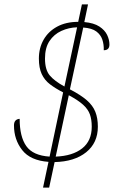

<svg xmlns="http://www.w3.org/2000/svg" viewBox="-20 -780 551 879"><path d="M202 -39Q119 -45 81.5 -93Q44 -141 44 -206Q44 -234 70 -236Q70 -154 100.5 -111Q131 -68 207 -63L269 -357Q234 -375 209 -394Q184 -413 171 -441Q158 -469 158 -512Q158 -560 179.5 -598Q201 -636 241.5 -658Q282 -680 338 -680L355 -760H383L366 -679Q410 -675 435 -658.5Q460 -642 470.5 -620Q481 -598 481 -576Q481 -550 455 -550Q456 -576 448.5 -598.5Q441 -621 421 -636Q401 -651 361 -654L300 -371L302 -370Q350 -345 377.5 -321Q405 -297 416.5 -268Q428 -239 428 -200Q428 -126 374.5 -83Q321 -40 230 -38L205 79H177ZM333 -655Q295 -654 261 -638.5Q227 -623 206.5 -592Q186 -561 186 -512Q186 -461 207.5 -435Q229 -409 275 -384ZM235 -63Q312 -66 356 -100.5Q400 -135 400 -200Q400 -233 391.5 -256.5Q383 -280 360.5 -300.5Q338 -321 295 -344Z"/></svg>

Font: Noto Serif Thin
Style: Italic
Weight: 100
Italic angle: -12°
Designer: Monotype Design Team
Foundry: Monotype Imaging Inc.
Version: Version 2.014; ttfautohint (v1.8.4.7-5d5b)